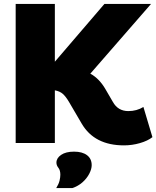

<svg xmlns="http://www.w3.org/2000/svg" viewBox="-20 -730 798 980"><path d="M60 0V-710H260V-415L513 -710H751L441 -354Q465 -341 484 -321Q503 -301 517 -277L556 -210Q582 -163 635 -163Q678 -163 712 -184L758 -30Q734 -11 694 0.5Q654 12 613 12Q462 12 397 -99L332 -210Q316 -237 301 -250.5Q286 -264 260 -269V0ZM267 230Q280 209 284 192Q288 175 288 162Q288 139 278 126.5Q268 114 268 100Q268 77 292 60.5Q316 44 358 44Q400 44 424 62Q448 80 448 113Q448 133 435.5 157Q423 181 401 200.5Q379 220 349 230Z"/></svg>

Font: Livvic Black
Style: Regular
Weight: 900
Designer: Jacques Le Bailly, Baron von Fonthausen
Version: Version 1.001; ttfautohint (v1.8.2)